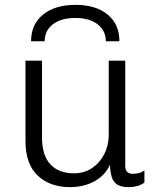

<svg xmlns="http://www.w3.org/2000/svg" viewBox="-20 -761 640 791"><path d="M269 10Q186 10 135.5 -37.5Q85 -85 85 -180V-511H153V-196Q153 -121 187.5 -84Q222 -47 285 -47Q327 -47 359 -68.5Q391 -90 409.5 -126Q428 -162 428 -205V-511H496V-77Q496 -61 504 -53Q512 -45 527 -45Q538 -45 550 -47.5Q562 -50 575 -59V-9Q562 1 545.5 5.5Q529 10 511 10Q479 10 462.5 -1Q446 -12 440 -33Q434 -54 433 -82Q418 -50 393 -30Q368 -10 336 0Q304 10 269 10ZM108 -591Q108 -661 157.5 -701Q207 -741 291 -741Q375 -741 423.5 -701Q472 -661 472 -591H416Q416 -635 382 -661Q348 -687 290 -687Q232 -687 198 -661Q164 -635 164 -591Z"/></svg>

Font: Chivo Mono Medium ExtraLight
Style: Regular
Weight: 250
Monospace: yes
Version: Version 1.008